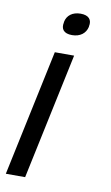

<svg xmlns="http://www.w3.org/2000/svg" viewBox="-160 -551 442 764"><g transform="rotate(10 61.0 -169.5)"><path d="M144 -463V-465C150 -492 136 -509 103 -509C70 -509 48 -492 43 -465V-463C37 -436 50 -419 83 -419C116 -419 138 -436 144 -463ZM-80 170H-2L106 -340H28Z"/></g></svg>

Font: LT Wave Light
Style: Italic
Weight: 300
Designer: Daniel Lyons
Version: Version 2.5 (Glyphs App)